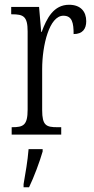

<svg xmlns="http://www.w3.org/2000/svg" viewBox="-20 -565 393 806"><path d="M29 0H237V-31H221C174 -31 157 -38 157 -103V-275C157 -375 187 -499 246 -499C283 -499 289 -469 289 -422C327 -422 342 -444 342 -476C342 -516 319 -545 270 -545C205 -545 176 -488 155 -431H153L144 -536H27V-505H30C78 -505 96 -497 96 -433V-105C96 -39 78 -31 31 -31H29ZM79 208V221H102C122 180 147 113 159 71V61H100C96 112 87 161 79 208Z"/></svg>

Font: Noto Serif Myanmar ExtraCondensed Light
Style: Regular
Weight: 300
Width: 2
Designer: Ben Mitchell and the Monotype Design Team
Foundry: Monotype Imaging Inc.
Version: Version 2.106